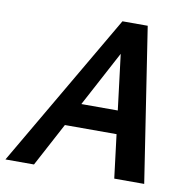

<svg xmlns="http://www.w3.org/2000/svg" viewBox="-94 -733 808 808"><g transform="rotate(10 309.5 -329.0)"><path d="M446 0 373 -592H419L103 0H-19L365 -658H473L574 0ZM133 -186 188 -285H458L487 -186Z"/></g></svg>

Font: Ysabeau Infant
Style: Bold Italic
Weight: 700
Italic angle: -12°
Designer: Christian Thalmann (Catharsis Fonts)
Version: Version 2.001;gftools[0.9.30]; featfreeze: ss01,ss02,lnum